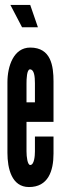

<svg xmlns="http://www.w3.org/2000/svg" viewBox="-20 -747 263 775"><path d="M22 -727 69 -637H133L102 -727ZM121 -196V-136C121 -117 118 -81 102 -81C91 -81 87 -114 87 -136V-255H196V-418C196 -481 186 -555 102 -555C35 -555 10 -480 10 -415V-130C10 -67 27 8 97 8C174 8 196 -56 196 -127V-196ZM87 -411C87 -427 88 -467 101 -467C118 -467 121 -438 121 -411V-334H87Z"/></svg>

Font: League Gothic Condensed
Style: Regular
Weight: 400
Width: 3
Designer: Tyler Finck
Foundry: The League of Moveable Type
Version: Version 1.001;PS 001.001;hotconv 1.0.56;makeotf.lib2.0.21325